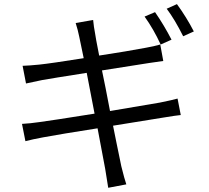

<svg xmlns="http://www.w3.org/2000/svg" viewBox="-20 -852 1017 933"><path d="M733.4 -793Q777.3 -729.5 813.5 -659.2L760.7 -635.7Q726.6 -710 682.6 -771.5ZM86.9 -250Q126 -252 171.9 -258.8Q231.4 -266.6 439.5 -299.8L401.4 -498Q227.5 -470.7 184.6 -462.9Q144.5 -455.1 106.4 -446.3L89.8 -532.2Q122.1 -533.2 170.9 -538.1Q226.6 -543.9 386.7 -569.3Q369.1 -657.2 365.2 -672.9Q358.4 -707 347.7 -740.2L432.6 -754.9Q435.5 -722.7 442.4 -687.5Q443.4 -675.8 461.9 -582Q596.7 -602.5 689.5 -620.1Q728.5 -627 758.8 -635.7L773.4 -555.7Q764.6 -554.7 705.1 -545.9L475.6 -509.8Q491.2 -436.5 514.6 -312.5Q690.4 -341.8 756.8 -353.5Q819.3 -366.2 842.8 -373L858.4 -293Q835.9 -291 771.5 -280.3L529.3 -241.2Q536.1 -206.1 546.4 -156.2Q556.6 -106.4 562 -80.6Q567.4 -54.7 569.3 -44.9Q585 18.6 593.8 43.9L505.9 60.5Q494.1 -17.6 491.2 -31.2Q477.5 -105.5 454.1 -228.5Q273.4 -200.2 189.5 -184.6Q136.7 -174.8 103.5 -166ZM790 -809.6 839.8 -832Q886.7 -767.6 921.9 -699.2L870.1 -675.8Q829.1 -757.8 790 -809.6Z"/></svg>

Font: Min Sans
Style: Regular
Weight: 400
Designer: Jinseong-Kim, NotoSansCJK, Nunito
Foundry: Jinseong-Kim
Version: Version 1.400;Glyphs 3.1.2 (3151)